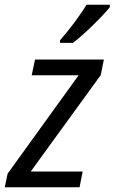

<svg xmlns="http://www.w3.org/2000/svg" viewBox="-43 -786 481 806"><path d="M209 -617V-606H263C309 -640 390 -720 418 -756V-766H320C293 -721 248 -661 209 -617ZM-23 0H291L304 -66H86L380 -471L393 -536H104L90 -470H287L-11 -57Z"/></svg>

Font: Noto Sans SemiCondensed
Style: Italic
Weight: 400
Width: 4
Italic angle: -12°
Designer: Monotype Design Team
Foundry: Monotype Imaging Inc.
Version: Version 2.013